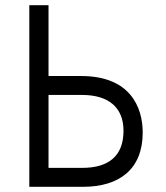

<svg xmlns="http://www.w3.org/2000/svg" viewBox="-20 -720 640 740"><path d="M297 -73H167V-354H297C398 -354 456 -306 456 -216C456 -119 399 -73 297 -73ZM530 -209C530 -308 481 -427 293 -427H167V-700H93V0H300C440 0 530 -68 530 -209Z"/></svg>

Font: Fliege Mono Light
Style: Regular
Weight: 300
Version: Version 0.020;Glyphs 3.3 (3306)